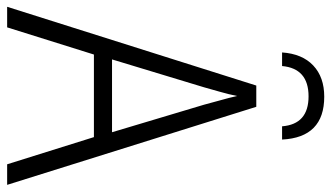

<svg xmlns="http://www.w3.org/2000/svg" viewBox="-220 -730 950 551"><g transform="rotate(90 255.5 -455.0)"><path d="M360 -301H151L231 -565Q237 -587 244 -611Q251 -635 256 -660Q261 -637 268.5 -611Q276 -585 281 -565ZM452 0H511L287 -715H226L0 0H59L137 -249H374ZM258 -910Q202 -910 168.5 -878.5Q135 -847 131 -789H170Q177 -865 257 -865Q337 -865 343 -789H381Q375 -910 258 -910Z"/></g></svg>

Font: Noto Sans UI SemiCondensed Light
Style: Regular
Weight: 300
Width: 4
Designer: Monotype Design Team
Foundry: Monotype Imaging Inc.
Version: Version 1.901